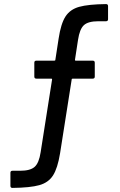

<svg xmlns="http://www.w3.org/2000/svg" viewBox="-20 -720 589 940"><path d="M499 -700Q509 -700 509 -690V-626Q509 -616 499 -616H462Q412 -616 391 -597Q370 -578 362 -525L347 -427Q347 -423 350 -423H434Q444 -423 444 -413V-345Q444 -335 434 -335H336Q331 -335 331 -331L274 31Q262 104 239.5 139Q217 174 172.5 186.5Q128 199 41 200Q31 200 31 190V126Q31 116 41 116H79Q128 116 149.5 97Q171 78 179 25L235 -331Q235 -335 232 -335H158Q148 -335 148 -345V-413Q148 -423 158 -423H246Q251 -423 251 -427L267 -531Q278 -604 300.5 -639Q323 -674 367.5 -686.5Q412 -699 499 -700Z"/></svg>

Font: Amber EN Medium
Style: Regular
Weight: 500
Designer: Jeremy Tribby
Foundry: Tribby Type Co.
Version: Version 1.403 November 24, 2021